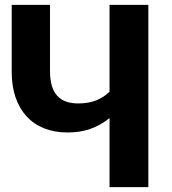

<svg xmlns="http://www.w3.org/2000/svg" viewBox="-20 -767 706 787"><path d="M429 -747V-391C400 -363 361 -343 301 -343C224 -343 185 -384 185 -475V-747H28V-472C28 -319 113 -224 256 -224C326 -224 377 -242 429 -283V0H588V-747Z"/></svg>

Font: Glow Sans SC Normal
Style: Bold
Weight: 700
Designer: Ryoko NISHIZUKA (kana, bopomofo & ideographs); Paul D. Hunt (Latin, Greek & Cyrillic); Sandoll Communications, Soo-young
Version: Version 0.93